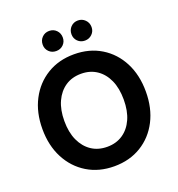

<svg xmlns="http://www.w3.org/2000/svg" viewBox="-158 -1026 1081 1167"><g transform="rotate(-20 382.5 -442.5)"><path d="M383 12Q284 12 208.5 -34Q133 -80 90.5 -161.5Q48 -243 48 -350Q48 -457 90.5 -538.5Q133 -620 208.5 -666Q284 -712 383 -712Q482 -712 557.5 -666Q633 -620 675 -538.5Q717 -457 717 -350Q717 -243 675 -161.5Q633 -80 557.5 -34Q482 12 383 12ZM383 -114Q441 -114 484 -143Q527 -172 550.5 -224.5Q574 -277 574 -350Q574 -423 550.5 -475.5Q527 -528 484 -557Q441 -586 383 -586Q324 -586 281 -557Q238 -528 214 -475.5Q190 -423 190 -350Q190 -277 214 -224.5Q238 -172 281 -143Q324 -114 383 -114ZM290 -767Q262 -767 243.5 -785.5Q225 -804 225 -831Q225 -859 243.5 -878Q262 -897 290 -897Q318 -897 336.5 -878Q355 -859 355 -831Q355 -804 336.5 -785.5Q318 -767 290 -767ZM476 -767Q448 -767 429.5 -785.5Q411 -804 411 -831Q411 -859 429.5 -878Q448 -897 476 -897Q503 -897 522 -878Q541 -859 541 -831Q541 -804 522 -785.5Q503 -767 476 -767Z"/></g></svg>

Font: DM Sans 10pt ExtraBold
Style: Regular
Weight: 800
Version: Version 4.004;gftools[0.9.30]